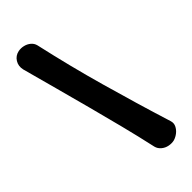

<svg xmlns="http://www.w3.org/2000/svg" viewBox="-253 -736 870 870"><g transform="rotate(-45 182.5 -301.0)"><path d="M290 90Q274 94 256 90.5Q238 87 224.5 75.5Q211 64 207 48Q188 -38 167 -120.5Q146 -203 124 -286Q102 -369 79.5 -452Q57 -535 34 -620Q28 -646 41 -667Q54 -688 79 -693Q95 -696 111.5 -692Q128 -688 140.5 -677.5Q153 -667 157 -651Q176 -566 197 -482.5Q218 -399 241.5 -316Q265 -233 289.5 -150Q314 -67 341 19Q346 35 339 49.5Q332 64 319 74.5Q306 85 290 90Z"/></g></svg>

Font: Winky Sans Medium
Style: Regular
Weight: 500
Designer: Simon Atzbach
Foundry: typofactur
Version: Version 1.205